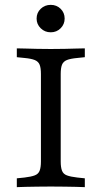

<svg xmlns="http://www.w3.org/2000/svg" viewBox="-20 -770 418 790"><path d="M180.6 -2.4Q157.3 -2.4 132.7 -2Q108.1 -1.6 86.3 -1.2Q64.5 -0.8 49.2 0V-36.3L80.6 -39.5Q108.1 -42.7 123 -48.4Q137.9 -54 143.1 -67.7Q148.4 -81.5 148.4 -105.6V-465.3Q148.4 -490.3 143.1 -503.6Q137.9 -516.9 123 -523Q108.1 -529 80.6 -531.5L49.2 -534.7V-571Q64.5 -571 86.3 -570.2Q108.1 -569.4 132.7 -569Q157.3 -568.5 180.6 -568.5H189.5H197.6Q221.8 -568.5 246.4 -569Q271 -569.4 292.3 -570.2Q313.7 -571 329 -571V-534.7L298.4 -531.5Q270.2 -529 255.2 -523Q240.3 -516.9 235.1 -503.6Q229.8 -490.3 229.8 -465.3V-105.6Q229.8 -81.5 235.1 -67.7Q240.3 -54 255.2 -48.4Q270.2 -42.7 298.4 -39.5L329 -36.3V0Q313.7 -0.8 292.3 -1.2Q271 -1.6 246.4 -2Q221.8 -2.4 197.6 -2.4H189.5ZM188.7 -637.1Q164.5 -637.1 147.6 -653.6Q130.6 -670.2 130.6 -693.5Q130.6 -717.7 147.6 -733.9Q164.5 -750 188.7 -750Q212.9 -750 229.4 -733.9Q246 -717.7 246 -693.5Q246 -670.2 229.4 -653.6Q212.9 -637.1 188.7 -637.1Z"/></svg>

Font: Playfair 9pt
Style: Regular
Weight: 400
Designer: Claus Eggers Sørensen
Foundry: Claus Eggers Sørensen
Version: Version 2.203